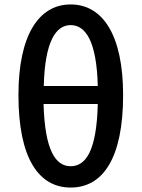

<svg xmlns="http://www.w3.org/2000/svg" viewBox="-20 -830 637 864"><path d="M298 14C443 14 534 -118 534 -402C534 -671 443 -810 298 -810C154 -810 63 -671 63 -402C63 -118 154 14 298 14ZM298 -82C232 -82 182 -149 176 -362H420C415 -149 365 -82 298 -82ZM177 -443C182 -645 232 -717 298 -717C365 -717 415 -645 420 -443Z"/></svg>

Font: Noto Sans CJK SC Medium
Style: Regular
Weight: 500
Designer: Ryoko NISHIZUKA 西塚涼子 (kana, bopomofo & ideographs); Paul D. Hunt (Latin, Greek & Cyrillic); Sandoll Communications 산돌커뮤니
Foundry: Adobe
Version: Version 2.004;hotconv 1.0.118;makeotfexe 2.5.65603